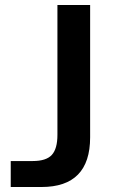

<svg xmlns="http://www.w3.org/2000/svg" viewBox="-20 -749 453 769"><path d="M23 0V-104H111Q165 -104 187.5 -128.5Q210 -153 210 -209V-729H341V-199Q341 0 146 0Z"/></svg>

Font: Mona Sans SemiBold
Style: Regular
Weight: 600
Designer: Deni Anggara
Foundry: GitHub
Version: Version 2.000;Glyphs 3.2.3 (3260)